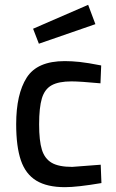

<svg xmlns="http://www.w3.org/2000/svg" viewBox="-20 -764 479 795"><path d="M47 0ZM47 -250Q47 -374 90.5 -442.5Q134 -511 248 -511Q277 -511 310 -507.5Q343 -504 399 -493L396 -419Q311 -427 276 -427Q223 -427 194 -411Q165 -395 153.5 -357Q142 -319 142 -249Q142 -181 153.5 -144Q165 -107 194 -90Q223 -73 279 -73L397 -82L400 -6Q300 11 249 11Q175 11 130.5 -16Q86 -43 66.5 -100Q47 -157 47 -250ZM117 -645 345 -744 375 -664 141 -583Z"/></svg>

Font: sheba-seeBold
Style: Regular
Weight: 600
Designer: Mohamed Galeb, the designers
Foundry: Kief Type Foundry
Version: Version 2.010; ttfautohint (v1.5.33-1714) -l 8 -r 50 -G 200 